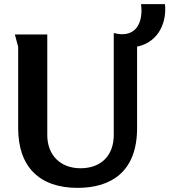

<svg xmlns="http://www.w3.org/2000/svg" viewBox="-20 -899 820 930"><path d="M209 -732H52L68 -672V-278C68 -92 170 11 356 11C519 11 644 -68 644 -278V-673C756 -697 788 -801 779 -879H663C675 -794 641 -710 531 -739V-245C531 -145 469 -84 370 -84C273 -84 209 -147 209 -245Z"/></svg>

Font: Rosario
Style: Bold
Weight: 700
Designer: Hector Gatti
Foundry: Omnibus Type
Version: Version 1.100